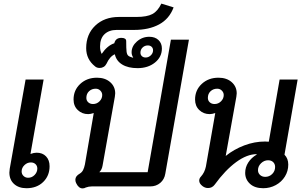

<svg xmlns="http://www.w3.org/2000/svg" viewBox="-20 -1034 1683 1065"><path d="M32 -77Q32 -84 34 -98L122 -593H222L149 -180Q168 -187 183 -187Q216 -187 235.5 -166.5Q255 -146 255 -112Q255 -59 219.5 -24.5Q184 10 127 10Q84 10 58 -13.5Q32 -37 32 -77ZM187 -99Q187 -114 177 -123.5Q167 -133 151 -133Q131 -133 115.5 -118Q100 -103 100 -83Q100 -68 110.5 -58Q121 -48 136 -48Q157 -48 172 -63.5Q187 -79 187 -99Z M438 11Q416 11 402 -19Q398 -28 398 -37Q398 -47 404 -55.5Q410 -64 424 -72Q435 -79 441 -91Q447 -103 451 -122L500 -407Q482 -401 469 -401Q435 -401 411.5 -423.5Q388 -446 388 -482Q388 -534 425 -568.5Q462 -603 518 -603Q563 -603 591 -578.5Q619 -554 619 -516Q619 -509 617 -497L549 -116Q545 -92 531 -79H799L928 -814H1028L897 -71Q892 -39 869 -19.5Q846 0 813 0H490Q472 0 456 6Q448 11 438 11ZM547 -507Q547 -521 536.5 -531.5Q526 -542 511 -542Q489 -542 474 -528Q459 -514 459 -491Q459 -476 469.5 -466.5Q480 -457 496 -457Q517 -457 532 -472Q547 -487 547 -507Z M617 -733Q589 -721 571 -681Q565 -669 555 -663Q545 -657 533 -657Q517 -657 507 -666Q458 -705 458 -767Q458 -844 508.5 -892Q559 -940 640 -940H737Q795 -940 825 -956Q855 -972 875 -1014L943 -993Q919 -929 862.5 -898.5Q806 -868 724 -868H627Q585 -868 560 -844.5Q535 -821 535 -776Q535 -753 544 -735Q575 -781 614 -794Q621 -824 653 -824Q680 -824 680 -806Q680 -764 682 -748Q684 -732 691 -725.5Q698 -719 717 -714L719 -715Q710 -728 710 -744Q710 -778 739.5 -804Q769 -830 808 -830Q840 -830 859 -812Q878 -794 878 -765Q878 -718 839.5 -687Q801 -656 743 -656Q691 -656 658 -676Q625 -696 617 -733ZM829 -755Q829 -767 821 -774.5Q813 -782 800 -782Q783 -782 771 -770.5Q759 -759 759 -742Q759 -730 767 -722.5Q775 -715 788 -715Q804 -715 816.5 -727Q829 -739 829 -755Z M1340 -75Q1340 -106 1357 -132.5Q1374 -159 1403 -176L1404 -179Q1350 -179 1289.5 -134.5Q1229 -90 1171 -10Q1157 9 1134 9Q1117 9 1103 -2Q1085 -16 1085 -32Q1085 -45 1095 -55Q1115 -77 1122 -110L1174 -407Q1156 -401 1143 -401Q1109 -401 1085.5 -423.5Q1062 -446 1062 -482Q1062 -534 1099 -568.5Q1136 -603 1192 -603Q1237 -603 1265 -578.5Q1293 -554 1293 -516Q1293 -509 1291 -497L1232 -169Q1278 -206 1335 -227.5Q1392 -249 1450 -249L1471 -248L1531 -593H1631L1558 -176Q1579 -155 1579 -121Q1579 -85 1560.5 -55Q1542 -25 1510 -7.5Q1478 10 1440 10Q1393 10 1366.5 -14.5Q1340 -39 1340 -75ZM1221 -507Q1221 -521 1210.5 -531.5Q1200 -542 1185 -542Q1163 -542 1148 -528Q1133 -514 1133 -491Q1133 -476 1143.5 -466.5Q1154 -457 1170 -457Q1191 -457 1206 -472Q1221 -487 1221 -507ZM1506 -108Q1506 -124 1495.5 -134.5Q1485 -145 1467 -145Q1445 -145 1428 -128.5Q1411 -112 1411 -90Q1411 -74 1422.5 -63.5Q1434 -53 1451 -53Q1474 -53 1490 -69Q1506 -85 1506 -108Z"/></svg>

Font: Niramit Medium
Style: Italic
Weight: 500
Italic angle: -10°
Designer: Katatrad Aksorn Co.,Ltd.
Foundry: Cadson Demak Co.,Ltd.
Version: Version 1.000; ttfautohint (v1.6)